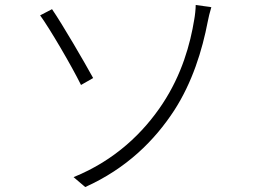

<svg xmlns="http://www.w3.org/2000/svg" viewBox="-20 -738 1040 775"><path d="M277 -23 324 17C491 -58 604 -171 683 -292C756 -405 796 -533 819 -653C821 -664 827 -690 833 -709L770 -718C770 -703 767 -674 764 -659C748 -560 714 -437 636 -319C560 -204 445 -91 277 -23ZM190 -701 142 -676C180 -624 268 -474 307 -395L356 -423C322 -485 232 -640 190 -701Z"/></svg>

Font: Noto Sans CJK SC Light
Style: Regular
Weight: 300
Designer: Ryoko NISHIZUKA 西塚涼子 (kana, bopomofo & ideographs); Paul D. Hunt (Latin, Greek & Cyrillic); Sandoll Communications 산돌커뮤니
Foundry: Adobe
Version: Version 2.004;hotconv 1.0.118;makeotfexe 2.5.65603